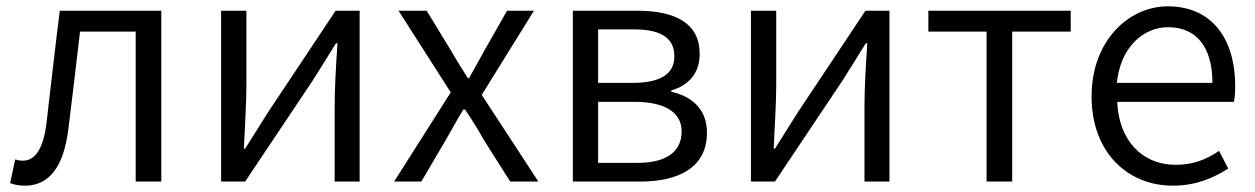

<svg xmlns="http://www.w3.org/2000/svg" viewBox="-20 -574 3967 607"><path d="M59 13C135 13 181 -46 196 -165C209 -269 221 -371 233 -474H409V0H490V-540H169C154 -422 141 -304 127 -185C117 -103 91 -66 52 -66C42 -66 35 -68 28 -70L12 5C27 10 39 13 59 13Z M679 0H755L969 -320C990 -353 1021 -403 1042 -437H1047C1042 -366 1038 -294 1038 -236V0H1117V-540H1041L828 -220C807 -187 776 -137 755 -104H751C754 -174 759 -247 759 -304V-540H679Z M1226 0H1312L1389 -131C1408 -164 1426 -197 1445 -228H1450C1471 -197 1492 -164 1510 -131L1593 0H1682L1503 -274L1668 -540H1583L1513 -417C1496 -387 1480 -358 1463 -327H1459C1440 -358 1421 -387 1404 -417L1329 -540H1240L1405 -282Z M1791 0H2004C2129 0 2215 -47 2215 -154C2215 -233 2163 -270 2102 -284V-288C2157 -304 2192 -342 2192 -404C2192 -501 2114 -540 1995 -540H1791ZM1871 -312V-481H1986C2075 -481 2112 -450 2112 -396C2112 -344 2074 -312 1980 -312ZM1871 -59V-252H1987C2084 -252 2135 -217 2135 -159C2135 -95 2088 -59 1994 -59Z M2354 0H2430L2644 -320C2665 -353 2696 -403 2717 -437H2722C2717 -366 2713 -294 2713 -236V0H2792V-540H2716L2503 -220C2482 -187 2451 -137 2430 -104H2426C2429 -174 2434 -247 2434 -304V-540H2354Z M3099 0H3180V-474H3365V-540H2915V-474H3099Z M3688 13C3762 13 3817 -12 3863 -41L3834 -97C3793 -69 3751 -53 3697 -53C3589 -53 3517 -132 3512 -252H3881C3884 -266 3885 -283 3885 -301C3885 -457 3807 -554 3672 -554C3548 -554 3431 -445 3431 -269C3431 -92 3545 13 3688 13ZM3511 -312C3522 -423 3593 -488 3673 -488C3761 -488 3813 -427 3813 -312Z"/></svg>

Font: Noto Sans HK DemiLight
Style: Regular
Weight: 350
Designer: Ryoko NISHIZUKA 西塚涼子 (kana, bopomofo & ideographs); Paul D. Hunt (Latin, Greek & Cyrillic); Sandoll Communications 산돌커뮤니
Foundry: Adobe
Version: Version 2.004;hotconv 1.0.118;makeotfexe 2.5.65603